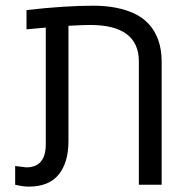

<svg xmlns="http://www.w3.org/2000/svg" viewBox="-20 -660 673 686"><path d="M83 6.8Q61.5 6.8 34.2 0V-66.9Q69.8 -62 73.7 -62Q143.6 -62 143.6 -145V-561.5L74.7 -555.2V-624Q210.9 -639.6 313 -639.6Q399.9 -639.6 459.5 -611.8Q522 -582.5 545.4 -517.1Q557.6 -482.9 557.6 -439.5V0H476.1V-440.4Q476.1 -570.8 301.8 -570.8Q280.3 -570.8 224.6 -567.9V-156.2Q224.6 -79.1 189.5 -36.1Q154.3 6.8 83 6.8Z"/></svg>

Font: Open Sans Hebrew
Style: Regular
Weight: 400
Foundry: Ascender Corporation, Yanek Iontef
Version: Version 2.001;PS 002.001;hotconv 1.0.70;makeotf.lib2.5.58329